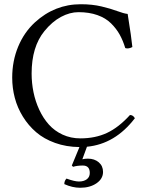

<svg xmlns="http://www.w3.org/2000/svg" viewBox="-20 -678 686 898"><path d="M367.2 96.2Q341.3 96.2 321.8 102.1L315.9 96.2L351.6 9.8Q290 9.3 237.8 -9.5Q185.5 -28.3 149.2 -59.6Q112.8 -90.8 87.2 -132.3Q61.5 -173.8 49.3 -220Q37.1 -266.1 37.1 -314.9Q37.1 -392.6 64.9 -459.7Q92.8 -526.9 143.1 -573.2Q235.8 -658.2 357.9 -658.2Q411.6 -658.2 454.6 -647.9Q497.6 -637.7 528.3 -626.2Q559.1 -614.7 577.1 -612.8Q595.2 -499.5 599.1 -458Q580.6 -448.2 565.9 -453.1Q555.2 -488.3 539.8 -516.1Q524.4 -543.9 499.3 -568.8Q474.1 -593.8 435.5 -607.4Q397 -621.1 347.2 -621.1Q306.6 -621.1 265.1 -598.9Q223.6 -576.7 187.5 -532.2Q127.9 -459 127.9 -334Q127.9 -289.6 136.7 -246.6Q145.5 -203.6 163.8 -164.3Q182.1 -125 208.5 -95.5Q234.9 -65.9 272.9 -48.3Q311 -30.8 356 -30.8Q425.8 -30.8 480.5 -56.4Q535.2 -82 587.9 -140.1Q602.5 -140.1 610.8 -125Q518.6 -4.4 386.7 8.3L365.2 66.9Q377 64 391.1 64Q421.9 64 441.9 81.1Q461.9 98.1 461.9 126Q461.9 158.2 431.4 179.2Q400.9 200.2 355 200.2Q318.8 200.2 280.8 183.1Q280.8 167.5 291 157.2Q328.6 170.9 349.1 170.9Q372.1 170.9 386 160.4Q399.9 149.9 399.9 130.9Q399.9 96.2 367.2 96.2Z"/></svg>

Font: Linux Libertine G
Style: Regular
Weight: 400
Designer: Philipp H. Poll
Foundry: Philipp H. Poll
Version: Version 4.7.5